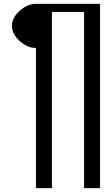

<svg xmlns="http://www.w3.org/2000/svg" viewBox="-20 -770 581 998"><path d="M500 -750V208H417V-708H250V208H167V-520.5Q123 -520.5 82.5 -556.6Q42 -592.8 42 -635.7Q42 -677.7 82.5 -713.9Q123 -750 167 -750Z"/></svg>

Font: okolaks
Style: Bold
Weight: 600
Width: 8
Version: Version 000.6.0